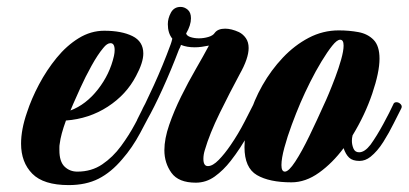

<svg xmlns="http://www.w3.org/2000/svg" viewBox="-20 -521 1183 556"><path d="M179 15Q106 15 73.5 -18Q41 -51 41 -105Q41 -146 58 -195Q71 -235 93 -276.5Q115 -318 144 -353.5Q173 -389 208 -410.5Q243 -432 282 -432Q332 -432 363.5 -416.5Q395 -401 395 -366Q395 -340 374 -301Q346 -247 292 -212Q238 -177 171 -172Q156 -131 153 -105Q152 -100 152 -95.5Q152 -91 152 -86Q152 -53 167 -38.5Q182 -24 204 -24Q245 -24 276 -45Q307 -66 330.5 -98Q354 -130 371 -162Q381 -180 388 -195.5Q395 -211 399 -218Q404 -226 410 -226Q416 -226 421 -219.5Q426 -213 422 -205Q409 -179 386 -136Q363 -93 334 -60Q302 -22 265.5 -3.5Q229 15 179 15ZM184 -201Q229 -218 263.5 -262Q298 -306 310 -359Q311 -364 311.5 -368Q312 -372 312 -376Q312 -396 300 -396Q290 -396 279 -382Q263 -363 245 -330.5Q227 -298 213 -267Q199 -236 192 -220Z M547 8Q497 8 476.5 -20.5Q456 -49 456 -86Q456 -119 470 -159.5Q484 -200 504.5 -241.5Q525 -283 547 -321Q569 -359 585 -389Q575 -387 564.5 -385.5Q554 -384 544 -384Q521 -384 504 -391Q503 -387 501 -383Q499 -379 498 -377Q476 -319 451 -264Q426 -209 406 -174Q393 -151 383 -151Q375 -151 375 -163Q375 -171 379 -178Q399 -216 425.5 -274Q452 -332 474 -392Q475 -394 476.5 -399.5Q478 -405 479 -409Q466 -425 466 -451Q466 -468 475 -484.5Q484 -501 503 -501Q514 -501 523.5 -493Q533 -485 533 -468Q533 -448 519 -424Q521 -417 532 -413.5Q543 -410 556 -410Q570 -410 583.5 -414Q597 -418 602 -426Q611 -438 632 -438Q650 -438 672 -428Q684 -422 692 -410.5Q700 -399 700 -382Q700 -352 674 -306Q646 -254 616.5 -194Q587 -134 573 -86Q569 -73 569 -61Q569 -40 582 -40Q596 -40 613.5 -58Q631 -76 648 -101Q670 -133 688.5 -169Q707 -205 714 -219Q717 -225 723 -225Q729 -225 734.5 -218.5Q740 -212 736 -204Q723 -177 700 -134.5Q677 -92 648 -55Q627 -28 602 -10Q577 8 547 8Z M824 7Q760 7 724 -14Q688 -35 688 -95Q688 -137 701.5 -183.5Q715 -230 740 -274Q765 -318 799 -354Q833 -390 874 -411.5Q915 -433 961 -433Q991 -433 1018 -428Q1045 -423 1062 -405.5Q1079 -388 1079 -351Q1079 -312 1058 -250Q1037 -188 1001 -129Q999 -121 999 -113Q999 -102 1003.5 -91Q1008 -80 1020 -80Q1036 -80 1053 -102Q1071 -127 1090 -162Q1109 -197 1119 -219Q1121 -225 1128 -225Q1135 -225 1140.5 -219Q1146 -213 1141 -205Q1133 -190 1120 -163.5Q1107 -137 1090 -110Q1073 -83 1053 -67Q1038 -55 1021 -55Q1001 -55 991 -64.5Q981 -74 975 -92Q943 -49 904 -21Q865 7 824 7ZM805 -24Q816 -24 835 -53Q854 -82 876 -127.5Q898 -173 919 -220Q923 -228 932 -249.5Q941 -271 951 -297.5Q961 -324 968 -349Q975 -374 975 -389Q975 -406 965 -406Q956 -406 942 -388.5Q928 -371 911 -343Q894 -315 878 -283Q862 -251 850 -223Q838 -195 825 -160Q812 -125 803.5 -93.5Q795 -62 795 -43Q795 -24 805 -24Z"/></svg>

Font: Praise
Style: Regular
Weight: 400
Designer: Robert E. Leuschke
Foundry: Robert E. Leuschke
Version: Version 1.100; ttfautohint (v1.8.3)